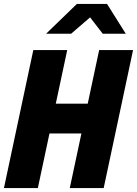

<svg xmlns="http://www.w3.org/2000/svg" viewBox="-28 -954 695 974"><path d="M-8 0 141 -700H313L255 -428H417L475 -700H647L498 0H326L385 -277H223L164 0ZM206 -783 362 -934H515L610 -783H493L429 -866L333 -783Z"/></svg>

Font: Red Hat Mono
Style: Bold Italic
Weight: 700
Italic angle: -12°
Monospace: yes
Designer: Pentagram, MCKL
Foundry: Pentagram, MCKL
Version: Version 1.023; ttfautohint (v1.8.3)